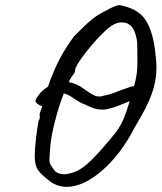

<svg xmlns="http://www.w3.org/2000/svg" viewBox="-20 -685 628 746"><path d="M588 -422Q588 -372 570 -321Q552 -270 505 -193Q451 -87 377.5 -23Q304 41 239 41Q204 41 175 20Q140 -7 129 -22.5Q118 -38 116 -61Q115 -66 115 -79Q115 -107 120 -149Q125 -191 130 -216Q134 -220 134.5 -228Q135 -236 134 -238Q133 -241 137.5 -253Q142 -265 144 -272Q132 -276 124.5 -282.5Q117 -289 118 -294Q120 -303 132 -318.5Q144 -334 166 -348Q191 -418 214.5 -461Q238 -504 267 -543Q310 -587 334.5 -607.5Q359 -628 389 -642Q428 -665 445 -665Q448 -665 454 -663Q510 -651 538 -617.5Q566 -584 579 -514Q588 -453 588 -422ZM267 -398Q257 -387 247 -366Q274 -361 297 -346Q305 -340 320.5 -329.5Q336 -319 345.5 -314.5Q355 -310 365 -310Q375 -310 386 -314Q407 -317 448 -334L491 -349Q494 -350 501 -350Q509 -380 511.5 -400.5Q514 -421 514 -449L513 -518Q512 -535 506 -553.5Q500 -572 492 -581Q477 -598 453 -598Q438 -598 424 -591Q405 -583 368 -544.5Q331 -506 301.5 -465.5Q272 -425 272 -413Q272 -412 271 -407Q270 -402 267 -398ZM484 -292Q434 -271 413 -265Q392 -259 380 -259Q361 -259 348 -263Q335 -267 316 -276Q313 -278 292 -287Q290 -288 272 -299Q243 -320 228 -322Q207 -269 191.5 -205.5Q176 -142 174 -99L172 -65Q172 -56 173.5 -51Q175 -46 180 -39.5Q185 -33 189 -26Q194 -18 205 -13Q216 -8 228 -8Q235 -8 239 -9Q273 -13 303.5 -35.5Q334 -58 379 -110Q415 -151 430.5 -171.5Q446 -192 458 -218.5Q470 -245 484 -292Z"/></svg>

Font: Caveat
Style: Regular
Weight: 400
Designer: Pablo Impallari
Foundry: Pablo Impallari
Version: Version 1.500; ttfautohint (v1.6)